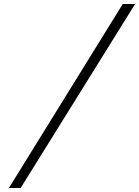

<svg xmlns="http://www.w3.org/2000/svg" viewBox="-20 -812 693 957"><path d="M653.3 -792 83 125H24.4L591.8 -792Z"/></svg>

Font: okolaks
Style: BoldItalic
Weight: 600
Width: 8
Italic angle: -8°
Version: Version 000.6.0